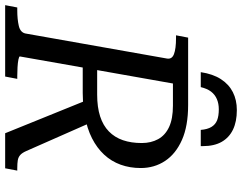

<svg xmlns="http://www.w3.org/2000/svg" viewBox="-127 -822 939 745"><g transform="rotate(90 342.5 -449.5)"><path d="M397 -899Q358 -899 327.5 -883.5Q297 -868 277 -837Q257 -806 250 -759H308Q314 -784 325.5 -799Q337 -814 354.5 -821.5Q372 -829 394 -829Q420 -829 436.5 -822.5Q453 -816 462.5 -800.5Q472 -785 474 -759H537Q537 -761 537 -763Q537 -765 537 -767Q537 -811 520.5 -840Q504 -869 473 -884Q442 -899 397 -899ZM357 -321 444 -336 556 -82Q563 -66 571.5 -58.5Q580 -51 592 -49Q604 -47 623 -47H632L623 0H487ZM276 -47 267 0H-10L-1 -47H10Q45 -47 70.5 -53Q96 -59 100 -79L197 -627Q201 -647 180 -655Q159 -663 118 -663H107L116 -710H377Q459 -710 513 -686Q567 -662 594.5 -620.5Q622 -579 622 -526Q622 -484 609 -448Q596 -412 570 -384Q544 -356 506.5 -337Q469 -318 420 -309Q407 -307 392.5 -305Q378 -303 362.5 -302Q347 -301 331 -301H232L189 -57Q189 -54 201 -51.5Q213 -49 231 -48Q249 -47 265 -47ZM380 -651H294L242 -357H337Q386 -357 421.5 -368.5Q457 -380 480 -402.5Q503 -425 514 -457Q525 -489 525 -530Q525 -566 510 -593.5Q495 -621 463 -636Q431 -651 380 -651Z"/></g></svg>

Font: Roboto Serif 20pt
Style: Italic
Weight: 400
Italic angle: -10°
Designer: Greg Gazdowicz
Foundry: Commercial Type
Version: Version 1.008